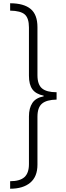

<svg xmlns="http://www.w3.org/2000/svg" viewBox="-20 -886 402 1174"><path d="M42 -866Q125 -866 167 -831.5Q209 -797 209 -720V-426Q209 -369 237 -345.5Q265 -322 326 -322V-277Q265 -276 237 -252.5Q209 -229 209 -172V121Q209 194 165 231Q121 268 42 268V222Q102 222 129.5 197Q157 172 157 117V-174Q157 -225 178 -256.5Q199 -288 247 -297V-301Q199 -311 178 -340Q157 -369 157 -423V-718Q157 -775 131.5 -797.5Q106 -820 42 -821Z"/></svg>

Font: Noto Sans Telugu UI ExtraCondensed Light
Style: Regular
Weight: 300
Width: 2
Designer: Jelle Bosma - Monotype Design Team
Foundry: Monotype Imaging Inc.
Version: Version 2.005; ttfautohint (v1.8.4.7-5d5b)